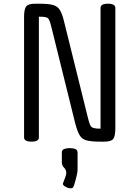

<svg xmlns="http://www.w3.org/2000/svg" viewBox="-20 -760 753 1037"><path d="M387 -91 257 -616Q251 -641 245.5 -652.5Q240 -664 228 -667Q216 -670 190 -670V-18Q190 5 150 5Q110 5 110 -18V-668Q110 -712 122 -726Q134 -740 170 -740H192Q240 -740 265 -733.5Q290 -727 303 -706.5Q316 -686 326 -644L456 -119Q462 -95 467.5 -83.5Q473 -72 485.5 -68.5Q498 -65 523 -65V-717Q523 -740 563 -740Q603 -740 603 -717V-70Q603 -24 591.5 -9.5Q580 5 543 5H521Q474 5 448.5 -1.5Q423 -8 410.5 -29Q398 -50 387 -91ZM362 257Q349 257 334.5 249Q320 241 320 234Q320 230 322 225L332 199Q334 192 336 186Q338 180 338 174Q338 157 326 145.5Q314 134 314 116V64Q314 50 326 45Q338 40 356 40Q375 40 387 45Q399 50 399 64V155Q399 178 382 234L377 248Q374 257 362 257Z"/></svg>

Font: Offside
Style: Regular
Weight: 400
Designer: Eduardo Rodriguez Tunni
Foundry: Eduardo Rodriguez Tunni
Version: Version 1.002; ttfautohint (v1.8.4.7-5d5b);gftools[0.9.23]